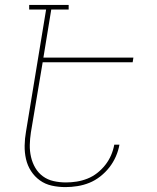

<svg xmlns="http://www.w3.org/2000/svg" viewBox="-20 -755 640 783"><path d="M247 8Q218 8 191 2Q164 -4 142.5 -19.5Q121 -35 106.5 -57.5Q92 -80 86 -106.5Q80 -133 80.5 -161.5Q81 -190 86 -218L168 -716H99V-735H260V-716H189L157 -520H524L521 -501H154L106 -215Q102 -189 101.5 -164Q101 -139 106.5 -115Q112 -91 124 -70.5Q136 -50 155 -36Q174 -22 198.5 -16.5Q223 -11 249 -11Q271 -11 293 -14.5Q315 -18 336.5 -26.5Q358 -35 376.5 -49.5Q395 -64 409.5 -82.5Q424 -101 433 -122Q442 -143 446 -165H467Q463 -141 452.5 -117Q442 -93 426 -72.5Q410 -52 389 -35.5Q368 -19 344.5 -9.5Q321 0 296 4Q271 8 247 8Z"/></svg>

Font: Iosevka HT Thin Extended
Style: Italic
Weight: 100
Width: 7
Italic angle: -9°
Monospace: yes
Designer: Belleve Invis
Foundry: Belleve Invis
Version: Version 32.3.0; ttfautohint (v1.8.4)